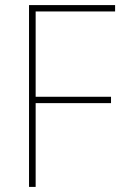

<svg xmlns="http://www.w3.org/2000/svg" viewBox="-20 -734 481 754"><path d="M120 0H94V-714H432V-689H120V-354H416V-329H120Z"/></svg>

Font: Noto Sans Tamil SemiCondensed Thin
Style: Regular
Weight: 100
Width: 4
Designer: Jelle Bosma - Monotype Design Team
Foundry: Monotype Imaging Inc.
Version: Version 2.004; ttfautohint (v1.8.4.7-5d5b)